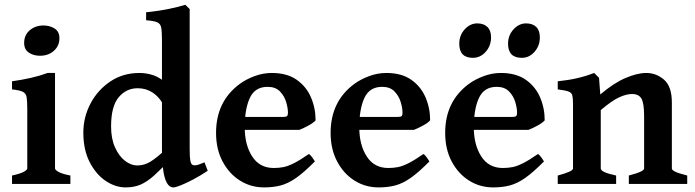

<svg xmlns="http://www.w3.org/2000/svg" viewBox="-20 -777 2934 811"><path d="M231 -615.7Q231 -583 207.5 -562.3Q184.1 -541.5 148.9 -541.5Q121.6 -541.5 101.8 -554.7Q82 -567.9 82 -595.7Q82 -628.9 105.7 -649.2Q129.4 -669.4 163.6 -669.4Q189.9 -669.4 210.4 -656.7Q231 -644 231 -615.7ZM30.8 0V-35.6Q63.5 -42.5 79.3 -50.8Q95.2 -59.1 95.2 -65.4V-316.4Q95.2 -349.6 92.5 -366.2Q89.8 -382.8 76.2 -389.4Q62.5 -396 30.8 -399.4V-433.6Q72.3 -439.5 110.1 -448Q147.9 -456.5 181.2 -468.8H212.4V-65.4Q212.4 -59.6 227.1 -51Q241.7 -42.5 277.3 -35.6V0Z M857.4 -55.7Q827.6 -35.6 797.6 -19.8Q767.6 -3.9 744.6 5.4Q721.7 14.6 712.4 14.6Q664.1 14.6 664.1 -147.5V-607.4Q664.1 -643.6 660.9 -660.4Q657.7 -677.2 643.6 -683.1Q629.4 -689 597.2 -691.4V-725.1Q650.4 -730.5 693.8 -739.5Q737.3 -748.5 762.7 -756.8L781.2 -738.8V-146Q781.2 -111.8 783.9 -98.4Q786.6 -85 792.5 -81.1Q797.9 -77.6 807.6 -78.9Q817.4 -80.1 843.8 -91.3ZM700.2 -105Q660.2 -62 630.9 -35.6Q601.6 -9.3 574 2.7Q546.4 14.6 510.7 14.6Q467.3 14.6 426.3 -12.9Q385.3 -40.5 358.6 -92.5Q332 -144.5 332 -216.8Q332 -282.2 362.3 -339.6Q392.6 -397 446 -432.9Q499.5 -468.8 569.3 -468.8Q598.6 -468.8 628.4 -459Q658.2 -449.2 696.3 -414.1Q696.3 -356.4 667.5 -339.4Q649.9 -370.1 622.8 -387.2Q595.7 -404.3 561.5 -404.3Q513.2 -404.3 481.2 -366Q449.2 -327.6 449.2 -243.2Q449.2 -191.4 465.8 -154.5Q482.4 -117.7 507.8 -97.9Q533.2 -78.1 560.1 -78.1Q590.3 -78.1 617.2 -95.2Q644 -112.3 678.7 -145Q682.6 -143.1 687.3 -134.3Q691.9 -125.5 695.6 -116.5Q699.2 -107.4 700.2 -105Z M1313 -268.6Q1304.2 -258.3 1282.2 -246.3Q1260.3 -234.4 1244.6 -228.5H949.7L950.7 -283.2H1177.7Q1189 -283.2 1192.6 -286.9Q1196.3 -290.5 1196.3 -300.8Q1196.3 -320.3 1188.7 -345.9Q1181.2 -371.6 1162.4 -390.9Q1143.6 -410.2 1110.4 -410.2Q1057.1 -410.2 1035.4 -363.5Q1013.7 -316.9 1013.7 -239.3Q1013.7 -165 1045.2 -116.2Q1076.7 -67.4 1136.2 -67.4Q1156.7 -67.4 1176.3 -71Q1195.8 -74.7 1221.2 -87.4Q1246.6 -100.1 1284.7 -126.5Q1291 -123 1299.6 -111.1Q1308.1 -99.1 1310.1 -95.2Q1264.6 -49.3 1231 -25.6Q1197.3 -2 1165.8 6.3Q1134.3 14.6 1095.2 14.6Q1039.6 14.6 993.7 -14.2Q947.8 -43 920.2 -95Q892.6 -147 892.6 -215.8Q892.6 -349.1 993.2 -422.9Q1019 -441.9 1054.9 -455.3Q1090.8 -468.8 1127.9 -468.8Q1191.9 -468.8 1232.7 -440.4Q1273.4 -412.1 1293.2 -366.5Q1313 -320.8 1313 -268.6Z M1796.9 -268.6Q1788.1 -258.3 1766.1 -246.3Q1744.1 -234.4 1728.5 -228.5H1433.6L1434.6 -283.2H1661.6Q1672.9 -283.2 1676.5 -286.9Q1680.2 -290.5 1680.2 -300.8Q1680.2 -320.3 1672.6 -345.9Q1665 -371.6 1646.2 -390.9Q1627.4 -410.2 1594.2 -410.2Q1541 -410.2 1519.3 -363.5Q1497.6 -316.9 1497.6 -239.3Q1497.6 -165 1529.1 -116.2Q1560.5 -67.4 1620.1 -67.4Q1640.6 -67.4 1660.2 -71Q1679.7 -74.7 1705.1 -87.4Q1730.5 -100.1 1768.6 -126.5Q1774.9 -123 1783.4 -111.1Q1792 -99.1 1793.9 -95.2Q1748.5 -49.3 1714.8 -25.6Q1681.2 -2 1649.7 6.3Q1618.2 14.6 1579.1 14.6Q1523.4 14.6 1477.5 -14.2Q1431.6 -43 1404.1 -95Q1376.5 -147 1376.5 -215.8Q1376.5 -349.1 1477.1 -422.9Q1502.9 -441.9 1538.8 -455.3Q1574.7 -468.8 1611.8 -468.8Q1675.8 -468.8 1716.6 -440.4Q1757.3 -412.1 1777.1 -366.5Q1796.9 -320.8 1796.9 -268.6Z M2280.8 -268.6Q2272 -258.3 2250 -246.3Q2228 -234.4 2212.4 -228.5H1917.5L1918.5 -283.2H2145.5Q2156.7 -283.2 2160.4 -286.9Q2164.1 -290.5 2164.1 -300.8Q2164.1 -320.3 2156.5 -345.9Q2148.9 -371.6 2130.1 -390.9Q2111.3 -410.2 2078.1 -410.2Q2024.9 -410.2 2003.2 -363.5Q1981.4 -316.9 1981.4 -239.3Q1981.4 -165 2012.9 -116.2Q2044.4 -67.4 2104 -67.4Q2124.5 -67.4 2144 -71Q2163.6 -74.7 2189 -87.4Q2214.4 -100.1 2252.4 -126.5Q2258.8 -123 2267.3 -111.1Q2275.9 -99.1 2277.8 -95.2Q2232.4 -49.3 2198.7 -25.6Q2165 -2 2133.5 6.3Q2102.1 14.6 2063 14.6Q2007.3 14.6 1961.4 -14.2Q1915.5 -43 1887.9 -95Q1860.4 -147 1860.4 -215.8Q1860.4 -349.1 1960.9 -422.9Q1986.8 -441.9 2022.7 -455.3Q2058.6 -468.8 2095.7 -468.8Q2159.7 -468.8 2200.4 -440.4Q2241.2 -412.1 2261 -366.5Q2280.8 -320.8 2280.8 -268.6ZM2054.2 -619.1Q2054.2 -583.5 2031.5 -558.1Q2008.8 -532.7 1977.5 -532.7Q1919.9 -532.7 1919.9 -592.3Q1919.9 -627.9 1942.9 -653.1Q1965.8 -678.2 1996.1 -678.2Q2022.9 -678.2 2038.6 -663.3Q2054.2 -648.4 2054.2 -619.1ZM2260.3 -619.1Q2260.3 -583.5 2237.8 -558.1Q2215.3 -532.7 2184.1 -532.7Q2126 -532.7 2126 -592.3Q2126 -627.9 2149.2 -653.1Q2172.4 -678.2 2202.1 -678.2Q2229.5 -678.2 2244.9 -663.3Q2260.3 -648.4 2260.3 -619.1Z M2636.2 0V-35.6Q2671.4 -44.9 2686 -52Q2700.7 -59.1 2700.7 -65.4V-287.1Q2700.7 -340.8 2689.5 -360.4Q2678.2 -379.9 2649.4 -379.9Q2626 -379.9 2595.5 -366Q2564.9 -352.1 2517.6 -312V-65.4Q2517.6 -49.3 2582.5 -35.6V0H2335.9V-35.6Q2400.4 -52.7 2400.4 -65.4V-336.4Q2400.4 -361.8 2397.5 -373.8Q2394.5 -385.7 2381.1 -390.6Q2367.7 -395.5 2335.9 -399.4V-433.6Q2382.3 -438.5 2418.2 -446.8Q2454.1 -455.1 2489.7 -468.8L2510.3 -448.2L2515.6 -377.9Q2572.3 -426.3 2622.1 -447.5Q2671.9 -468.8 2710 -468.8Q2752 -468.8 2784.9 -440.4Q2817.9 -412.1 2817.9 -343.8V-65.4Q2817.9 -59.1 2831.1 -52.2Q2844.2 -45.4 2882.8 -35.6V0Z"/></svg>

Font: Gentium Plus
Style: Bold
Weight: 700
Designer: Victor Gaultney, Annie Olsen, Iska Routamaa, Becca Hirsbrunner
Foundry: SIL International
Version: Version 6.101